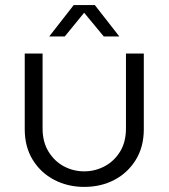

<svg xmlns="http://www.w3.org/2000/svg" viewBox="-20 -720 661 753"><path d="M310 13Q246 13 193 -14.5Q140 -42 108.5 -93Q77 -144 77 -213V-510H147V-216Q147 -163 170.5 -125Q194 -87 231 -67.5Q268 -48 310 -48Q353 -48 390.5 -68Q428 -88 451 -125.5Q474 -163 474 -216V-510H544V-213Q544 -144 512.5 -93Q481 -42 428.5 -14.5Q376 13 310 13ZM173 -577 269 -700H352L448 -577H387L310 -670L234 -577Z"/></svg>

Font: MuseoModerno SemiBold Light
Style: Regular
Weight: 300
Version: Version 1.001